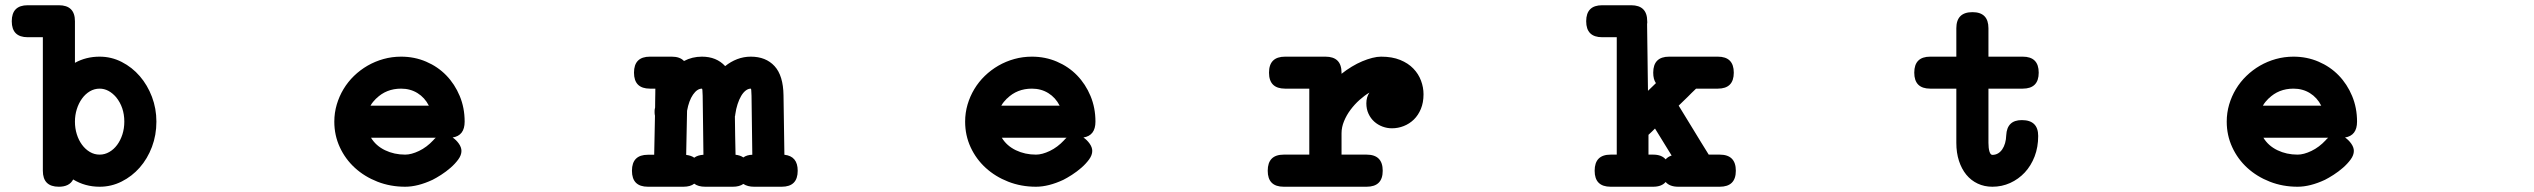

<svg xmlns="http://www.w3.org/2000/svg" viewBox="-20 -667 9673 733"><path d="M85.9 -524.9Q24.9 -524.9 24.9 -585.9Q24.9 -647 85.9 -647H204.6Q266.1 -647 266.1 -585.9V-427.2Q308.6 -450.7 360.4 -450.7Q405.3 -450.7 444.8 -430.4Q484.4 -410.2 513.7 -376.2Q543 -342.3 560.1 -297.4Q577.1 -252.4 577.1 -202.6Q577.1 -151.4 560.1 -106.2Q543 -61 513.4 -27.3Q483.9 6.3 444.3 26.1Q404.8 45.9 360.4 45.9Q304.7 45.9 259.3 18.1Q245.1 45.9 204.6 45.9Q143.6 45.9 143.6 -15.1V-524.9ZM423.8 -295.4Q395 -328.6 360.4 -328.6Q340.3 -328.6 323 -318.4Q305.7 -308.1 293 -290.5Q280.3 -272.9 273.2 -250.2Q266.1 -227.5 266.1 -202.6Q266.1 -177.2 273.2 -154.5Q280.3 -131.8 293 -114.5Q305.7 -97.2 323 -86.9Q340.3 -76.7 360.4 -76.7Q379.9 -76.7 397.2 -86.7Q414.6 -96.7 427.2 -113.8Q439.9 -130.9 447.3 -153.8Q454.6 -176.8 454.6 -202.6Q454.6 -257.3 423.3 -295.9Z M1633.8 -131.3Q1638.2 -136.7 1643.6 -141.1H1396.5Q1415 -110.4 1450 -93.5Q1484.9 -76.7 1526.9 -76.7Q1550.3 -76.7 1579.8 -90.8Q1609.4 -105 1634.3 -131.8ZM1753.9 -202.6Q1753.9 -149.4 1708 -142.1Q1721.7 -132.8 1731.7 -118.7Q1741.7 -104.5 1741.7 -90.8Q1741.7 -74.7 1729.5 -58.1Q1717.3 -41.5 1700.2 -26.6Q1683.1 -11.7 1664.1 0.5Q1645 12.7 1631.3 19.5Q1574.7 45.9 1526.9 45.9Q1470.2 45.9 1420.9 26.6Q1371.6 7.3 1335 -26.1Q1298.3 -59.6 1277.3 -105Q1256.3 -150.4 1256.3 -202.6Q1256.3 -236.3 1265.6 -267.8Q1274.9 -299.3 1291.5 -326.9Q1308.1 -354.5 1331.5 -377.2Q1355 -399.9 1383.3 -416.3Q1411.6 -432.6 1444.1 -441.7Q1476.6 -450.7 1511.2 -450.7Q1562.5 -450.7 1606.9 -431.6Q1651.4 -412.6 1683.8 -379.2Q1716.3 -345.7 1735.1 -300.5Q1753.9 -255.4 1753.9 -202.6ZM1416.5 -291.5Q1409.7 -284.7 1404.3 -278.1Q1398.9 -271.5 1394.5 -263.7H1617.2Q1601.6 -294.4 1574 -311.5Q1546.4 -328.6 1511.2 -328.6Q1454.6 -328.6 1416.5 -291Z M2599.6 -75.7Q2619.1 -73.2 2630.4 -64.9Q2643.1 -74.7 2665.5 -76.2Q2664.6 -132.3 2664.1 -188.7Q2663.6 -245.1 2662.6 -301.3Q2662.1 -315.9 2661.6 -322.3Q2661.1 -328.6 2659.7 -328.6Q2641.6 -328.6 2625.7 -305.7Q2609.9 -282.7 2603 -244.1Q2602.1 -203.1 2601.3 -160.2Q2600.6 -117.2 2599.6 -75.7ZM2788.1 -76.2Q2806.2 -74.2 2817.9 -65.9Q2831.1 -75.7 2852.1 -76.2Q2851.1 -132.3 2850.6 -188.7Q2850.1 -245.1 2849.1 -301.3Q2848.6 -315.9 2848.1 -322.3Q2847.7 -328.6 2846.2 -328.6Q2836.4 -328.6 2826.9 -321.3Q2817.4 -314 2809.6 -300.8Q2801.8 -287.6 2795.9 -269.5Q2790 -251.5 2787.1 -230.5Q2786.6 -228 2786.6 -226.1Q2786.6 -224.1 2785.6 -222.7Q2786.1 -186 2786.6 -149.4Q2787.1 -112.8 2788.1 -76.2ZM2461.4 -328.6Q2400.4 -328.6 2400.4 -389.6Q2400.4 -450.7 2461.4 -450.7H2544.4Q2575.7 -450.7 2591.3 -434.1Q2622.6 -450.7 2659.7 -450.7Q2715.3 -450.7 2748.5 -414.6Q2769.5 -431.6 2794.4 -441.2Q2819.3 -450.7 2846.2 -450.7Q2903.8 -450.7 2937 -414.6Q2970.2 -378.4 2971.2 -303.2L2974.6 -76.2Q3025.4 -70.8 3025.4 -15.1Q3025.4 45.9 2964.4 45.9H2858.9Q2834 45.9 2817.9 35.2Q2802.7 45.9 2777.8 45.9H2672.4Q2645.5 45.9 2630.4 34.2Q2615.7 45.9 2588.9 45.9H2453.6Q2392.6 45.9 2392.6 -15.1Q2392.6 -76.2 2453.6 -76.2H2477.5Q2478.5 -114.3 2479 -150.1Q2479.5 -186 2480.5 -225.1Q2479 -231 2479 -238.8Q2479 -243.7 2479.2 -247.6Q2479.5 -251.5 2481 -256.8Q2481 -268.6 2481.2 -276.6Q2481.4 -284.7 2481.4 -292Q2481.4 -299.3 2481.7 -307.6Q2481.9 -315.9 2481.9 -328.6Z M4042 -131.3Q4046.4 -136.7 4051.8 -141.1H3804.7Q3823.2 -110.4 3858.2 -93.5Q3893.1 -76.7 3935.1 -76.7Q3958.5 -76.7 3988 -90.8Q4017.6 -105 4042.5 -131.8ZM4162.1 -202.6Q4162.1 -149.4 4116.2 -142.1Q4129.9 -132.8 4139.9 -118.7Q4149.9 -104.5 4149.9 -90.8Q4149.9 -74.7 4137.7 -58.1Q4125.5 -41.5 4108.4 -26.6Q4091.3 -11.7 4072.3 0.5Q4053.2 12.7 4039.6 19.5Q3982.9 45.9 3935.1 45.9Q3878.4 45.9 3829.1 26.6Q3779.8 7.3 3743.2 -26.1Q3706.5 -59.6 3685.5 -105Q3664.6 -150.4 3664.6 -202.6Q3664.6 -236.3 3673.8 -267.8Q3683.1 -299.3 3699.7 -326.9Q3716.3 -354.5 3739.7 -377.2Q3763.2 -399.9 3791.5 -416.3Q3819.8 -432.6 3852.3 -441.7Q3884.8 -450.7 3919.4 -450.7Q3970.7 -450.7 4015.1 -431.6Q4059.6 -412.6 4092 -379.2Q4124.5 -345.7 4143.3 -300.5Q4162.1 -255.4 4162.1 -202.6ZM3824.7 -291.5Q3817.9 -284.7 3812.5 -278.1Q3807.1 -271.5 3802.7 -263.7H4025.4Q4009.8 -294.4 3982.2 -311.5Q3954.6 -328.6 3919.4 -328.6Q3862.8 -328.6 3824.7 -291Z M4886.2 -328.6Q4824.7 -328.6 4824.7 -389.6Q4824.7 -450.7 4886.2 -450.7H5040Q5101.6 -450.7 5101.6 -389.6V-385.3Q5120.6 -400.4 5140.9 -412.6Q5161.1 -424.8 5180.9 -433.1Q5200.7 -441.4 5219 -446Q5237.3 -450.7 5252.4 -450.7Q5294.9 -450.7 5325.4 -438.2Q5356 -425.8 5375.7 -405.3Q5395.5 -384.8 5405 -359.1Q5414.6 -333.5 5414.6 -307.1Q5414.6 -275.4 5404.5 -251.2Q5394.5 -227.1 5377.7 -210.7Q5360.8 -194.3 5339.1 -185.8Q5317.4 -177.2 5293.9 -177.2Q5275.4 -177.2 5257.8 -183.8Q5240.2 -190.4 5226.6 -202.6Q5212.9 -214.8 5204.6 -232.7Q5196.3 -250.5 5196.3 -272.5Q5196.3 -296.4 5208 -313.5Q5189.5 -302.7 5170.4 -285.6Q5151.4 -268.6 5136 -248Q5120.6 -227.5 5111.1 -204.3Q5101.6 -181.2 5101.6 -158.7V-76.7H5197.3Q5258.8 -76.7 5258.8 -15.1Q5258.8 45.9 5197.3 45.9H4880.9Q4819.8 45.9 4819.8 -15.1Q4819.8 -76.7 4880.9 -76.7H4978.5V-328.6Z M6096.7 -524.9Q6035.6 -524.9 6035.6 -585.9Q6035.6 -647 6096.7 -647H6207Q6268.6 -647 6268.6 -585.9Q6268.6 -582 6268.8 -580.1Q6269 -578.1 6268.1 -575.7Q6268.6 -536.6 6269 -507.1Q6269.5 -477.5 6269.8 -449.5Q6270 -421.4 6270.5 -390.9Q6271 -360.4 6271.5 -320.3Q6278.3 -326.7 6284.7 -333Q6291 -339.4 6301.8 -349.6Q6291.5 -364.3 6291.5 -389.6Q6291.5 -450.7 6352.5 -450.7H6538.1Q6599.1 -450.7 6599.1 -389.6Q6599.1 -328.6 6538.1 -328.6H6455.1Q6445.3 -319.3 6437.7 -311.8Q6430.2 -304.2 6422.9 -296.9Q6415.5 -289.6 6407.2 -281.7Q6398.9 -273.9 6388.7 -263.7Q6403.8 -239.3 6417.7 -216.3Q6431.6 -193.4 6445.6 -170.7Q6459.5 -147.9 6473.6 -124.8Q6487.8 -101.6 6503.4 -76.7H6545.4Q6606.9 -76.7 6606.9 -15.1Q6606.9 45.9 6545.4 45.9H6387.2Q6354.5 45.9 6338.9 27.8Q6323.7 45.9 6291 45.9H6128.9Q6067.9 45.9 6067.9 -15.1Q6067.9 -76.7 6128.9 -76.7H6152.3V-524.9ZM6291 -76.7Q6323.7 -76.7 6338.9 -58.6Q6347.7 -68.8 6361.8 -73.2Q6354 -85.9 6346.7 -97.7Q6339.4 -109.4 6332 -121.6Q6324.7 -133.8 6316.4 -147Q6308.1 -160.2 6298.3 -176.3Q6293 -170.9 6286.9 -165Q6280.8 -159.2 6273.4 -152.3V-76.7Z M7349.1 -328.6Q7288.1 -328.6 7288.1 -389.6Q7288.1 -450.7 7349.1 -450.7H7448.7V-559.1Q7448.7 -620.6 7510.3 -620.6Q7571.3 -620.6 7571.3 -559.1V-450.7H7702.1Q7763.2 -450.7 7763.2 -389.6Q7763.2 -328.6 7702.1 -328.6H7571.3V-121.6Q7571.3 -101.1 7575.2 -88.4Q7579.1 -75.7 7586.4 -75.7Q7598.1 -75.7 7607.7 -81.3Q7617.2 -86.9 7624 -96.9Q7630.9 -106.9 7634.8 -120.6Q7638.7 -134.3 7639.2 -150.4Q7642.1 -208.5 7698.7 -208.5Q7761.2 -208.5 7761.2 -147.9Q7761.2 -105.5 7747.6 -69.8Q7733.9 -34.2 7710 -8.5Q7686 17.1 7654.3 31.5Q7622.6 45.9 7586.4 45.9Q7555.7 45.9 7530.3 33.9Q7504.9 22 7486.8 0Q7468.8 -22 7458.7 -53Q7448.7 -84 7448.7 -121.6V-328.6Z M8858.4 -131.3Q8862.8 -136.7 8868.2 -141.1H8621.1Q8639.6 -110.4 8674.6 -93.5Q8709.5 -76.7 8751.5 -76.7Q8774.9 -76.7 8804.4 -90.8Q8834 -105 8858.9 -131.8ZM8978.5 -202.6Q8978.5 -149.4 8932.6 -142.1Q8946.3 -132.8 8956.3 -118.7Q8966.3 -104.5 8966.3 -90.8Q8966.3 -74.7 8954.1 -58.1Q8941.9 -41.5 8924.8 -26.6Q8907.7 -11.7 8888.7 0.5Q8869.6 12.7 8856 19.5Q8799.3 45.9 8751.5 45.9Q8694.8 45.9 8645.5 26.6Q8596.2 7.3 8559.6 -26.1Q8522.9 -59.6 8502 -105Q8481 -150.4 8481 -202.6Q8481 -236.3 8490.2 -267.8Q8499.5 -299.3 8516.1 -326.9Q8532.7 -354.5 8556.2 -377.2Q8579.6 -399.9 8607.9 -416.3Q8636.2 -432.6 8668.7 -441.7Q8701.2 -450.7 8735.8 -450.7Q8787.1 -450.7 8831.5 -431.6Q8876 -412.6 8908.4 -379.2Q8940.9 -345.7 8959.7 -300.5Q8978.5 -255.4 8978.5 -202.6ZM8641.1 -291.5Q8634.3 -284.7 8628.9 -278.1Q8623.5 -271.5 8619.1 -263.7H8841.8Q8826.2 -294.4 8798.6 -311.5Q8771 -328.6 8735.8 -328.6Q8679.2 -328.6 8641.1 -291Z"/></svg>

Font: Erica Type
Style: Bold Italic
Weight: 700
Monospace: yes
Designer: Peter Wiegel
Foundry: Peter Wiegel
Version: Version 1.000 2010 initial release